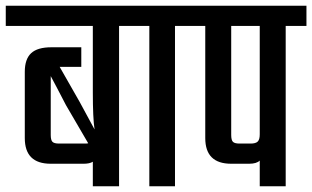

<svg xmlns="http://www.w3.org/2000/svg" viewBox="-40 -646 1083 666"><path d="M445 -626V-556H373V0H282V-85Q271 -78 250 -78H136Q46 -78 46 -167V-397Q46 -441 68 -461.5Q90 -482 138 -482H242V-414H167L236 -293L288 -197Q282 -236 282 -325V-556H-20V-626ZM165 -148H254Q263 -148 266 -149L189 -281Q177 -304 157.5 -341.5Q138 -379 136 -382V-178Q136 -160 142 -154Q148 -148 165 -148Z M639 -626V-556H567V0H478V-556H406V-626Z M1023 -626V-556H951V0H861V-89Q850 -78 824 -78H762Q672 -78 672 -167V-556H600V-626ZM861 -180V-556H762V-178Q762 -160 768 -154Q774 -148 791 -148H829Q847 -148 854 -155Q861 -162 861 -180Z"/></svg>

Font: Teko Regular
Style: Regular
Weight: 400
Designer: Manushi Parikh, Jonny Pinhorn
Foundry: Indian Type Foundry
Version: Version 1.105;PS 1.0;hotconv 1.0.78;makeotf.lib2.5.61930; tt